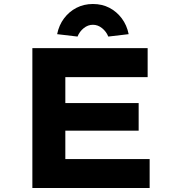

<svg xmlns="http://www.w3.org/2000/svg" viewBox="-20 -941 883 961"><path d="M142 0V-700H719V-555H307V-145H729V0ZM228 -287V-425H674V-287ZM368 -758 266 -770Q275 -815 300.5 -849Q326 -883 363 -902Q400 -921 445 -921Q491 -921 527.5 -902Q564 -883 589.5 -849Q615 -815 624 -770L522 -758Q512 -783 491 -800Q470 -817 445 -817Q420 -817 399 -800Q378 -783 368 -758Z"/></svg>

Font: Lexend Mega
Style: Bold
Weight: 700
Version: Version 1.007